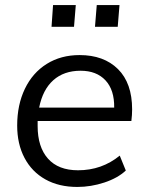

<svg xmlns="http://www.w3.org/2000/svg" viewBox="-20 -733 584 760"><path d="M129 -254V-234Q129 -151 170 -105Q211 -59 289 -59Q383 -59 454 -117L478 -58Q446 -28 393 -10.5Q340 7 286 7Q213 7 159.5 -23Q106 -53 77 -108Q48 -163 48 -236Q48 -318 78.5 -381.5Q109 -445 165 -480Q221 -515 295 -515Q391 -515 447 -459.5Q503 -404 503 -300Q503 -278 500 -254ZM135 -307H432Q433 -377 397.5 -415Q362 -453 299 -453Q233 -453 191 -415.5Q149 -378 135 -307ZM280 -713 273 -627H184L190 -713ZM453 -713 446 -627H356L363 -713Z"/></svg>

Font: Muli
Style: Italic
Weight: 400
Italic angle: -4.541°
Designer: Vernon Adams
Foundry: Vernon Adams
Version: Version 2.001